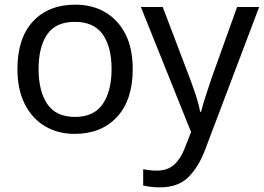

<svg xmlns="http://www.w3.org/2000/svg" viewBox="-20 -566 1135 826"><path d="M551 -269Q551 -136 483.5 -63Q416 10 301 10Q230 10 174.5 -22.5Q119 -55 87 -117.5Q55 -180 55 -269Q55 -402 122 -474Q189 -546 304 -546Q377 -546 432.5 -513.5Q488 -481 519.5 -419.5Q551 -358 551 -269ZM146 -269Q146 -174 183.5 -118.5Q221 -63 303 -63Q384 -63 422 -118.5Q460 -174 460 -269Q460 -364 422 -418Q384 -472 302 -472Q220 -472 183 -418Q146 -364 146 -269ZM586 -536H680L796 -231Q811 -191 823 -154.5Q835 -118 841 -85H845Q851 -110 864 -150.5Q877 -191 891 -232L1000 -536H1095L864 74Q836 150 791.5 195Q747 240 669 240Q645 240 627 237.5Q609 235 596 232V162Q607 164 622.5 166Q638 168 655 168Q701 168 729.5 142Q758 116 774 73L802 2Z"/></svg>

Font: Go Noto Current
Style: Regular
Weight: 400
Designer: Monotype Design Team
Foundry: Monotype Imaging Inc.
Version: Version 2.007; ttfautohint (v1.8) -l 8 -r 50 -G 200 -x 14 -D